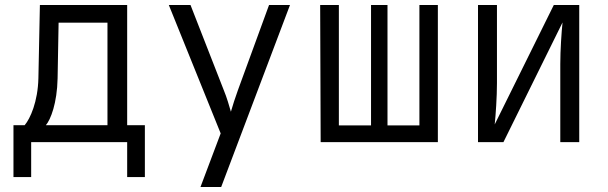

<svg xmlns="http://www.w3.org/2000/svg" viewBox="-20 -570 2440 770"><path d="M105 140V0H490V140H561V-68H490V-550H140L134 -257C132 -162 101 -94 79 -68H34V140ZM164 -68C183 -90 209 -156 211 -256L215 -479H411V-68Z M867 180 1143 -550H1059L934 -208C924 -181 912 -143 906 -122C900 -143 889 -181 878 -207L744 -550H657L865 -35L784 180Z M1736 0V-550H1662V-67H1534V-550H1468V-67H1339V-550H1264L1266 0Z M1999 0 2236 -480C2232 -442 2227 -369 2227 -313V0H2303V-550H2201L1964 -71C1968 -109 1973 -181 1973 -237V-550H1897V0Z"/></svg>

Font: Tekne LDO Light
Style: Regular
Weight: 300
Monospace: yes
Designer: Alessio Laiso, Mario Rullo, Paolo Rosset
Foundry: Alessio Laiso
Version: Version 1.000;hotconv 1.0.109;makeotfexe 2.5.65596